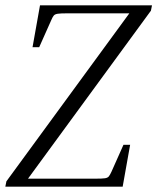

<svg xmlns="http://www.w3.org/2000/svg" viewBox="-22 -700 590 720"><path d="M466 -157 438 0H-2L2 -20L463 -650H229Q206 -650 195 -648.5Q184 -647 179.5 -641.5Q175 -636 170 -624L125 -523H100L128 -680H548L544 -660L83 -30H337Q361 -30 371.5 -31.5Q382 -33 386.5 -39Q391 -45 396 -56L441 -157Z"/></svg>

Font: Inria Serif Light
Style: Italic
Weight: 300
Italic angle: -10°
Designer: Black Foundry Team
Foundry: Black Foundry
Version: Version 1.000; ttfautohint (v1.8.3)